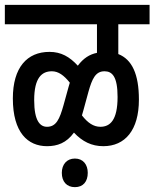

<svg xmlns="http://www.w3.org/2000/svg" viewBox="-20 -642 637 792"><path d="M0 -542H380V-424C350 -418 324 -402 301 -371C267 -408 232 -428 184 -428C92 -428 33 -364 33 -236C33 -95 95 -39 174 -39C216 -39 254 -52 285 -95C320 -58 358 -39 406 -39C496 -39 553 -105 553 -231C553 -337 524 -397 468 -419V-542H597V-622H0ZM324 -187 345 -264C360 -317 374 -348 411 -348C443 -348 465 -326 465 -242C465 -146 434 -119 394 -119C366 -119 342 -135 318 -166C320 -172 322 -179 324 -187ZM121 -229C121 -322 153 -348 194 -348C221 -348 244 -331 268 -301C266 -295 265 -290 263 -284L242 -208C226 -151 212 -119 174 -119C146 -119 121 -142 121 -229ZM235 71C235 107 255 130 289 130C323 130 342 107 342 71C342 37 323 12 289 12C255 12 235 37 235 71Z"/></svg>

Font: Noto Sans Devanagari ExtraCondensed Medium
Style: Regular
Weight: 500
Width: 2
Designer: Jelle Bosma - Monotype Design Team
Foundry: Monotype Imaging Inc.
Version: Version 2.004